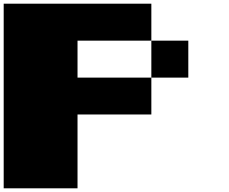

<svg xmlns="http://www.w3.org/2000/svg" viewBox="-20 -1020 1240 1040"><path d="M799.8 -599.6V-799.8H1000V-599.6ZM0 0V-1000H799.8V-799.8H399.9V-599.6H799.8V-399.9H399.9V0Z"/></svg>

Font: 8-bit HUD
Style: Regular
Weight: 400
Designer: lSPl
Foundry: https://fontstruct.com
Version: Version 1.0